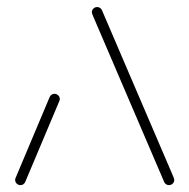

<svg xmlns="http://www.w3.org/2000/svg" viewBox="-20 -539 551 559"><path d="M39.6 0Q33.3 0 28.7 -4.4Q24.1 -8.9 24.1 -15.2Q24.1 -18.9 25.6 -21.5L124.8 -257Q126.7 -261.1 130.4 -263.5Q134.1 -265.9 138.5 -265.9Q144.8 -265.9 149.4 -261.5Q154.1 -257 154.1 -250.7Q154.1 -247 152.6 -244.4L53.3 -8.9Q51.5 -4.8 47.8 -2.4Q44.1 0 39.6 0ZM487.4 -15.2Q487.4 -8.9 482.8 -4.4Q478.1 0 471.9 0Q467.4 0 463.7 -2.4Q460 -4.8 458.1 -8.9L252.2 -489.3Q247.4 -499.6 247.4 -503.3Q247.4 -509.6 252 -514.1Q256.7 -518.5 263 -518.5Q267.4 -518.5 271.1 -516.1Q274.8 -513.7 276.7 -509.6L482.6 -29.3Q487.4 -18.9 487.4 -15.2Z"/></svg>

Font: 26F Galaxy Sans Ultra Light
Style: Regular
Weight: 200
Designer: C₂₉H₂₅N₃O₅
Version: Version 1.100